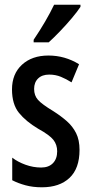

<svg xmlns="http://www.w3.org/2000/svg" viewBox="-20 -786 388 816"><path d="M318 -149Q318 -70 275.5 -30Q233 10 158 10Q120 10 88.5 1.5Q57 -7 32 -20V-116Q55 -98 88 -86Q121 -74 155 -74Q187 -74 205 -92.5Q223 -111 223 -143Q223 -171 207 -191.5Q191 -212 142 -239Q90 -270 60.5 -306.5Q31 -343 31 -406Q31 -472 73.5 -511Q116 -550 186 -550Q256 -550 316 -513L284 -436Q262 -450 239 -459.5Q216 -469 189 -469Q159 -469 142 -452.5Q125 -436 125 -408Q125 -380 141.5 -361.5Q158 -343 206 -314Q239 -293 264 -271Q289 -249 303.5 -220Q318 -191 318 -149ZM322 -757Q309 -737 285 -708.5Q261 -680 234.5 -652.5Q208 -625 187 -606H123V-617Q177 -697 210 -766H322Z"/></svg>

Font: Noto Sans Kannada ExtraCondensed Medium
Style: Regular
Weight: 500
Width: 2
Designer: Jelle Bosma - Monotype Design Team
Foundry: Monotype Imaging Inc.
Version: Version 2.005; ttfautohint (v1.8.4.7-5d5b)